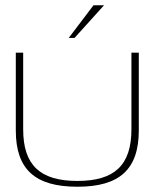

<svg xmlns="http://www.w3.org/2000/svg" viewBox="-20 -700 587 729"><path d="M40 -205C40 -56 114 9 274 9C433 9 507 -56 507 -205V-500H479V-209C479 -72 414 -13 274 -13C133 -13 68 -72 68 -209V-500H40ZM241 -556H263L375 -680H335Z"/></svg>

Font: LT Wave Thin
Style: Regular
Weight: 100
Designer: Daniel Lyons
Version: Version 2.5 (Glyphs App)